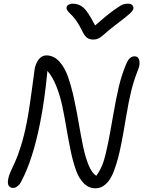

<svg xmlns="http://www.w3.org/2000/svg" viewBox="-20 -973 794 1040"><path d="M672.9 -953.1Q689 -953.1 696.8 -944.8Q704.6 -936.5 702.1 -924.8Q699.7 -914.6 683.3 -899.4Q667 -884.3 606 -837.9Q584 -821.3 562.3 -802.7Q540.5 -784.2 531.7 -776.6Q522.9 -769 511.5 -763.9Q500 -758.8 485.8 -758.8Q463.9 -758.8 450.4 -769.3Q437 -779.8 422.9 -810.1Q410.6 -835 397 -855.2Q383.3 -875.5 373.3 -885.7Q363.3 -896 354.7 -904.5Q346.2 -913.1 342.8 -919.7Q339.4 -926.3 340.8 -934.1Q342.3 -942.4 351.8 -947.8Q361.3 -953.1 374 -953.1Q408.7 -953.1 433.3 -930.4Q458 -907.7 495.1 -835Q556.6 -889.2 594.5 -916.5Q632.3 -943.8 645.3 -948.5Q658.2 -953.1 672.9 -953.1ZM50.8 44.9Q35.2 44.9 27.3 33Q19.5 21 24.9 -5.9Q27.8 -22 39.1 -47.1Q50.3 -72.3 63 -99.1Q75.7 -126 93 -181.2Q110.4 -236.3 124 -305.2Q137.7 -372.6 152.1 -482.9Q166.5 -593.3 168 -601.1Q174.3 -632.3 190.9 -652.6Q207.5 -672.9 231 -672.9Q270.5 -672.9 300.5 -640.6Q330.6 -608.4 348.9 -555.4Q367.2 -502.4 381.1 -438Q395 -373.5 406.5 -306.2Q418 -238.8 429.9 -180.7Q441.9 -122.6 460 -78.6Q478 -34.7 502 -21Q526.9 -56.2 539.3 -93.3Q551.8 -130.4 565.9 -200.2Q574.7 -242.7 591.8 -342Q608.9 -441.4 624 -504.6Q639.2 -567.9 662.1 -623Q671.9 -647 683.1 -657.5Q694.3 -668 710 -668Q728.5 -668 734.1 -647Q739.7 -626 729 -598.1Q705.6 -540 691.4 -482.9Q677.2 -425.8 661.9 -333.7Q646.5 -241.7 639.2 -205.1Q629.9 -157.2 620.8 -122.3Q611.8 -87.4 599.6 -53.7Q587.4 -20 573.2 0.7Q559.1 21.5 540 34.2Q521 46.9 498 46.9Q460.9 46.9 434.1 20Q407.2 -6.8 391.1 -52.5Q375 -98.1 363.3 -154.3Q351.6 -210.4 340.8 -273.9Q330.1 -337.4 318.1 -395Q306.2 -452.6 285.4 -505.4Q264.6 -558.1 236.8 -588.9Q221.7 -428.2 196.8 -305.2Q157.7 -108.4 96.2 7.8Q88.9 23.9 76.4 34.4Q64 44.9 50.8 44.9Z"/></svg>

Font: Shantell Sans Bouncy
Style: Italic
Weight: 300
Italic angle: -11.31°
Designer: Stephen Nixon, Anya Danilova, Shantell Martin
Foundry: Arrow Type
Version: Version 1.006;[9816181b4]